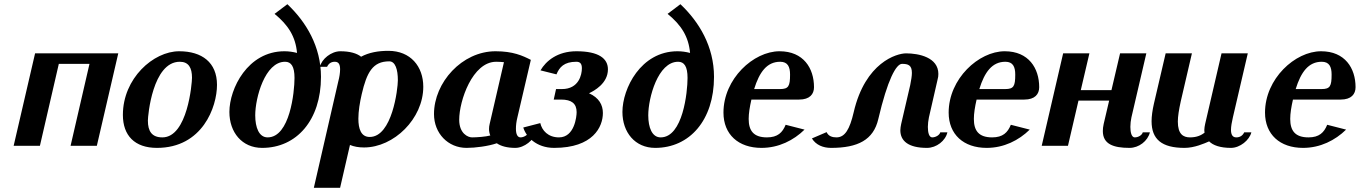

<svg xmlns="http://www.w3.org/2000/svg" viewBox="-20 -694 6473 914"><path d="M543 -440H147L45 0H170L260 -390H406L316 0H441Z M894 -324C894 -298 873 -40 753 -40C703 -40 684 -69 684 -120C684 -142 706 -400 836 -400C878 -400 894 -371 894 -324ZM1013 -290C1013 -397 941 -450 833 -450C710 -450 565 -321 565 -147C565 -49 621 10 727 10C944 10 1013 -185 1013 -290Z M1508 -328C1508 -473 1437 -590 1348 -674L1287 -628C1352 -575 1387 -520 1394 -442C1375 -447 1355 -450 1334 -450C1159 -450 1072 -272 1072 -161C1072 -64 1132 10 1228 10C1392 10 1508 -122 1508 -328ZM1337 -400C1366 -400 1382 -378 1382 -323C1382 -256 1360 -40 1254 -40C1213 -40 1195 -87 1195 -145C1195 -228 1241 -400 1337 -400Z M1995 -281C1995 -378 1934 -452 1829 -452C1780 -452 1736 -444 1699 -424C1679 -440 1646 -450 1600 -450C1557 -450 1511 -413 1503 -376H1537C1545 -393 1558 -400 1574 -400C1593 -400 1599 -386 1599 -364C1599 -348 1596 -327 1590 -305L1474 200H1599L1646 -4C1665 4 1687 8 1713 8C1855 8 1995 -129 1995 -281ZM1740 -42C1699 -42 1686 -80 1686 -129C1686 -165 1693 -207 1702 -246C1726 -349 1754 -402 1833 -402C1862 -402 1874 -363 1874 -312C1874 -271 1847 -42 1740 -42Z M2507 -409C2468 -429 2422 -450 2339 -450C2179 -450 2046 -301 2046 -151C2046 -59 2113 10 2201 10C2243 10 2304 2 2345 -12C2365 2 2395 10 2433 10C2476 10 2522 -28 2531 -64H2496C2493 -52 2474 -40 2458 -40C2443 -40 2436 -56 2436 -81C2436 -97 2438 -115 2443 -135ZM2379 -398 2311 -104C2309 -96 2308 -88 2308 -80C2308 -69 2310 -59 2314 -49C2292 -43 2250 -40 2227 -40C2208 -40 2166 -58 2166 -124C2166 -214 2229 -400 2342 -400C2356 -400 2368 -399 2379 -398Z M2850 -156C2850 -195 2831 -229 2784 -250C2807 -261 2874 -296 2874 -364C2874 -415 2831 -450 2724 -450C2634 -450 2579 -404 2553 -359L2629 -340C2643 -374 2665 -400 2724 -400C2743 -400 2750 -389 2750 -369C2750 -339 2736 -270 2655 -270H2627L2616 -220H2651C2701 -220 2725 -201 2725 -160C2725 -139 2715 -40 2641 -40C2589 -40 2560 -73 2552 -108L2471 -87C2484 -44 2532 10 2618 10C2803 10 2850 -90 2850 -156Z M3379 -328C3379 -473 3308 -590 3219 -674L3158 -628C3223 -575 3258 -520 3265 -442C3246 -447 3226 -450 3205 -450C3030 -450 2943 -272 2943 -161C2943 -64 3003 10 3099 10C3263 10 3379 -122 3379 -328ZM3208 -400C3237 -400 3253 -378 3253 -323C3253 -256 3231 -40 3125 -40C3084 -40 3066 -87 3066 -145C3066 -228 3112 -400 3208 -400Z M3424 -158C3424 -54 3495 10 3605 10C3687 10 3758 -26 3810 -77L3720 -100C3705 -63 3682 -40 3631 -40C3567 -40 3544 -72 3544 -128C3544 -154 3549 -185 3557 -220H3784C3835 -220 3855 -246 3855 -279C3855 -369 3805 -450 3691 -450C3567 -450 3424 -319 3424 -158ZM3570 -270C3595 -351 3631 -400 3694 -400C3730 -400 3741 -376 3741 -339C3741 -284 3734 -270 3693 -270Z M4402 -135 4443 -314C4446 -324 4447 -333 4447 -342C4447 -421 4354 -440 4293 -440C4249 -440 4099 -397 4044 -160C4025 -78 4002 -40 3962 -40C3943 -40 3924 -45 3915 -65L3845 -35C3864 -4 3898 10 3936 10C4064 10 4138 -28 4161 -127C4205 -315 4246 -390 4274 -390C4303 -390 4321 -384 4321 -347C4321 -333 4318 -314 4313 -289L4270 -104C4268 -93 4266 -84 4266 -74C4266 -23 4304 10 4393 10C4438 10 4481 -24 4490 -64H4456C4453 -51 4434 -40 4418 -40C4403 -40 4397 -62 4397 -90C4397 -104 4399 -120 4402 -135Z M4496 -158C4496 -54 4567 10 4677 10C4759 10 4830 -26 4882 -77L4792 -100C4777 -63 4754 -40 4703 -40C4639 -40 4616 -72 4616 -128C4616 -154 4621 -185 4629 -220H4856C4907 -220 4927 -246 4927 -279C4927 -369 4877 -450 4763 -450C4639 -450 4496 -319 4496 -158ZM4642 -270C4667 -351 4703 -400 4766 -400C4802 -400 4813 -376 4813 -339C4813 -284 4806 -270 4765 -270Z M5366 -135 5437 -440H5312L5271 -265H5125L5166 -440H5041L4939 0H5064L5114 -215H5260L5234 -104C5231 -91 5230 -80 5230 -70C5230 -8 5280 10 5357 10C5402 10 5444 -23 5454 -64H5420C5417 -51 5399 -40 5382 -40C5367 -40 5361 -63 5361 -90C5361 -105 5363 -121 5366 -135Z M5795 -440 5717 -104C5715 -94 5713 -84 5713 -75C5713 -71 5714 -66 5714 -62C5699 -51 5679 -40 5645 -40C5612 -40 5587 -56 5587 -115C5587 -140 5592 -171 5601 -212L5654 -440H5529L5473 -200C5466 -169 5462 -141 5462 -117C5462 -31 5510 10 5619 10C5666 10 5713 -11 5736 -21C5755 -2 5789 10 5840 10C5883 10 5928 -27 5937 -64H5903C5895 -47 5881 -40 5865 -40C5847 -40 5840 -54 5840 -76C5840 -92 5844 -113 5849 -135L5920 -440Z M6002 -158C6002 -54 6073 10 6183 10C6265 10 6336 -26 6388 -77L6298 -100C6283 -63 6260 -40 6209 -40C6145 -40 6122 -72 6122 -128C6122 -154 6127 -185 6135 -220H6362C6413 -220 6433 -246 6433 -279C6433 -369 6383 -450 6269 -450C6145 -450 6002 -319 6002 -158ZM6148 -270C6173 -351 6209 -400 6272 -400C6308 -400 6319 -376 6319 -339C6319 -284 6312 -270 6271 -270Z"/></svg>

Font: Pfennig
Style: BoldItalic
Weight: 700
Italic angle: -13°
Version: Version 20100423